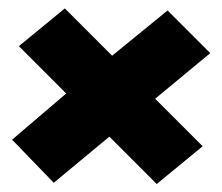

<svg xmlns="http://www.w3.org/2000/svg" viewBox="-20 -480 540 468"><path d="M111 -34.5 9.5 -139.5 157 -265.5 157.5 -236 26 -367.5 138 -459.5 269.5 -328 236.5 -330.5 388.5 -454.5 492.5 -350.5 341.5 -225.5 342.5 -255 474 -123.5 362 -31.5 230.5 -163 263 -160.5Z"/></svg>

Font: Karla ExtraBold
Style: Italic
Weight: 800
Italic angle: -8°
Designer: Jonathan Pinhorn
Version: Version 2.004;gftools[0.9.33]